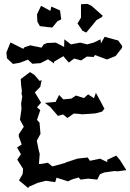

<svg xmlns="http://www.w3.org/2000/svg" viewBox="-20 -930 672 991"><path d="M398 -908V-839L380 -809L406 -771L425 -762L453 -795L478 -826L506 -842L510 -849L451 -901L431 -910ZM13 -659 16 -629 47 -600 82 -606 124 -622 147 -601 189 -604 228 -624 260 -602 258 -611 307 -640 335 -607 363 -628 399 -618 428 -638 464 -636 470 -646 532 -623 577 -641 609 -682 611 -692 590 -721 520 -740 501 -706 499 -727 463 -710 430 -701 394 -710 346 -701 312 -727 311 -688 268 -710 223 -708 206 -701 194 -684 136 -696 106 -686 100 -678 34 -711ZM68 -169 88 -134 69 -106 99 -59 97 -32 78 1 126 41 129 34 174 14 218 3 237 6 265 10 272 -13 331 6 352 -4 386 -14 396 -3 435 -8 482 -3 496 -31 519 -40 570 -47 590 -46 632 -52 600 -103 580 -127 533 -105 534 -93 497 -111 444 -100 433 -117 403 -114 379 -111 318 -91 320 -90 250 -71 227 -90 194 -84H181L185 -136L180 -154L170 -203L171 -206L189 -239L184 -297L171 -311L188 -362L171 -376L192 -400L160 -453L188 -482L195 -517L185 -512L158 -543L135 -558L87 -522L89 -491L93 -460L91 -446L95 -433L89 -395L91 -368L83 -312L100 -281L103 -276L77 -237V-226L92 -184ZM171 -856 173 -818 186 -795 222 -791H217L250 -788L276 -820L296 -830L290 -876L245 -896L240 -874L192 -900ZM212 -399 240 -377 279 -332 306 -339 328 -321 361 -344 390 -342 403 -340 450 -343 474 -345 507 -354 519 -369 495 -414 475 -451 465 -423 435 -443 413 -424 372 -437 348 -421 307 -417 285 -440 267 -404Z"/></svg>

Font: チョークS
Style: Regular
Weight: 400
Designer: [Stick] Fontworks Inc.
Foundry: [Stick] Fontworks Inc.
Version: Version 1.200;FEAKit 1.0